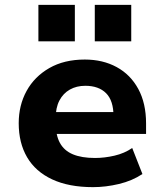

<svg xmlns="http://www.w3.org/2000/svg" viewBox="-20 -759 676 790"><path d="M363 11Q263 11 194.5 -21Q126 -53 91.5 -112Q57 -171 57 -252Q57 -326 89.5 -385Q122 -444 183 -479Q244 -514 329 -514Q403 -514 460 -483Q517 -452 549 -393Q581 -334 581 -251V-208H186V-298H459L447 -281Q447 -345 416.5 -375.5Q386 -406 331 -406Q295 -406 267.5 -390.5Q240 -375 224.5 -345.5Q209 -316 209 -272V-255Q209 -203 226.5 -171Q244 -139 280 -124Q316 -109 371 -109Q410 -109 451 -118.5Q492 -128 524 -150L566 -43Q524 -15 469.5 -2Q415 11 363 11ZM370 -589V-739H520V-589ZM138 -589V-739H288V-589Z"/></svg>

Font: Nunito Sans 7pt ExtraBold
Style: Regular
Weight: 800
Designer: Vernon Adams
Foundry: Vernon Adams
Version: Version 3.101;gftools[0.9.27]